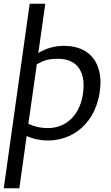

<svg xmlns="http://www.w3.org/2000/svg" viewBox="-39 -738 591 1022"><path d="M217 -56C178 -56 143 -64 112 -79L157 -396C194 -417 218 -425 270 -425C363 -425 406 -368 406 -282C404 -153 334 -58 217 -56ZM496 -298C496 -413 432 -494 301 -494C254 -494 208 -482 165 -456L202 -718H119L-19 264H64L103 -14C138 2 177 10 218 10C377 8 492 -117 496 -298Z"/></svg>

Font: Cantarell
Style: Oblique
Weight: 400
Italic angle: -8°
Designer: Dave Crossland
Version: Version 0.024